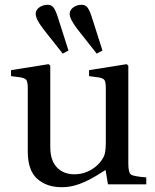

<svg xmlns="http://www.w3.org/2000/svg" viewBox="-20 -770 646 802"><path d="M129 -712Q129 -728 144 -739Q159 -750 179 -750Q195 -750 203.5 -738.5Q212 -727 220 -703L266 -559L242 -546L160 -650Q129 -691 129 -712ZM271 -712Q271 -728 286 -739Q301 -750 321 -750Q337 -750 345.5 -738.5Q354 -727 362 -703L408 -559L384 -546L302 -650Q271 -691 271 -712ZM26 -452V-477L183 -502L190 -496V-156Q190 -100 217.5 -71Q245 -42 291 -42Q330 -42 363.5 -62.5Q397 -83 414 -117Q422 -133 422 -177V-402Q422 -428 416 -436Q410 -444 390 -447L352 -452V-477L509 -502L516 -496V-87Q516 -49 527 -41Q538 -33 591 -29V0H431L421 -60Q420 -59 384 -37Q348 -15 312 -1.5Q276 12 238 12Q175 12 135.5 -23Q96 -58 96 -138V-402Q96 -428 90 -436Q84 -444 64 -447Z"/></svg>

Font: Linguistics Pro
Style: Regular
Weight: 400
Designer: Stefan Peev, Context Ltd
Foundry: Stefan Peev, Context Ltd
Version: Version 001.000